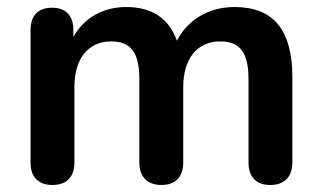

<svg xmlns="http://www.w3.org/2000/svg" viewBox="-20 -519 917 547"><path d="M129 8C170 8 192 -15 192 -56V-271C192 -352 231 -401 297 -401C354 -401 377 -368 377 -293V-56C377 -15 400 8 440 8C480 8 502 -15 502 -56V-271C502 -352 542 -401 607 -401C665 -401 688 -368 688 -293V-56C688 -15 710 8 750 8C790 8 813 -15 813 -56V-298C813 -434 759 -499 648 -499C575 -499 515 -463 484 -403C461 -468 411 -499 340 -499C272 -499 219 -467 189 -414V-434C189 -475 167 -497 128 -497C89 -497 67 -475 67 -434V-56C67 -15 89 8 129 8Z"/></svg>

Font: Nunito
Style: Bold
Weight: 700
Designer: Vernon Adams
Foundry: Vernon Adams
Version: Version 3.602